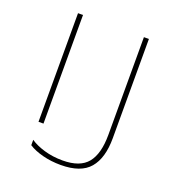

<svg xmlns="http://www.w3.org/2000/svg" viewBox="-132 -820 864 942"><g transform="rotate(20 300.0 -349.5)"><path d="M115 -714H141V-147H115ZM121 -27V-55Q150 -35 194.5 -22Q239 -9 290 -9Q381 -9 420 -57Q459 -105 459 -204V-714H485V-196Q485 -92 439.5 -38.5Q394 15 289 15Q239 15 194.5 3.5Q150 -8 121 -27Z"/></g></svg>

Font: Noto Sans Mono UI Thin
Style: Regular
Weight: 250
Monospace: yes
Designer: Monotype Design team
Foundry: Monotype Imaging Inc.
Version: Version 1.000